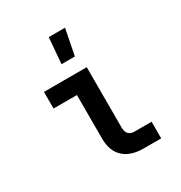

<svg xmlns="http://www.w3.org/2000/svg" viewBox="-176 -884 953 1010"><g transform="rotate(-30 300.0 -378.5)"><path d="M404 0Q382 0 361 -3.5Q340 -7 320.5 -15.5Q301 -24 285 -38.5Q269 -53 259 -72Q249 -91 245 -112Q241 -133 241 -155V-419H99V-520H359V-155Q359 -145 361 -135Q363 -125 369 -117Q375 -109 384.5 -105Q394 -101 404 -101H511V0ZM252 -600 265 -757H364L333 -600Z"/></g></svg>

Font: Iosevka Plex Etoile
Style: Bold
Weight: 700
Designer: Belleve Invis
Foundry: Belleve Invis
Version: Version 25.1.1; ttfautohint (v1.8.4)